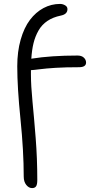

<svg xmlns="http://www.w3.org/2000/svg" viewBox="-20 -757 482 988"><path d="M145 210.9Q128.4 210.9 115.2 194.6Q102.1 178.2 102.1 151.9Q102.1 20 85.4 -143.6Q68.8 -307.1 68.8 -416Q68.8 -491.7 86.4 -553.2Q104 -614.7 134 -654.5Q164.1 -694.3 203.9 -715.6Q243.7 -736.8 289.1 -736.8Q302.7 -736.8 314.9 -729.7Q327.1 -722.7 327.1 -710Q327.1 -683.6 293 -676.8Q252.4 -668.5 223.9 -649.2Q195.3 -629.9 178.2 -599.9Q161.1 -569.8 152.6 -535.2Q144 -500.5 141.1 -454.1L142.1 -455.1Q242.7 -471.2 378.9 -471.2Q399.9 -471.2 411.4 -460.4Q422.9 -449.7 422.9 -435.1Q422.9 -411.1 386.2 -411.1Q317.4 -411.1 266.6 -408Q215.8 -404.8 183.6 -400.6Q151.4 -396.5 139.2 -396V-373Q139.2 -316.9 147.2 -234.1Q155.3 -151.4 163.6 -46.4Q171.9 58.6 171.9 168.9Q171.9 192.9 165.5 201.9Q159.2 210.9 145 210.9Z"/></svg>

Font: Shantell Sans Irregular Bouncy
Style: Regular
Weight: 300
Designer: Stephen Nixon, Anya Danilova, Shantell Martin
Foundry: Arrow Type
Version: Version 1.006;[9816181b4]